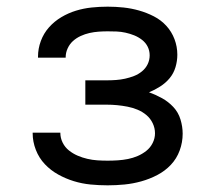

<svg xmlns="http://www.w3.org/2000/svg" viewBox="-20 -548 640 576"><path d="M303 8Q277 8 251.5 5.5Q226 3 201.5 -4.5Q177 -12 154.5 -24.5Q132 -37 114.5 -55.5Q97 -74 87.5 -98.5Q78 -123 78 -148Q78 -149 78 -149Q78 -149 78 -150H161Q161 -150 161 -150Q161 -150 161 -150Q161 -150 161 -150Q161 -150 161 -150Q161 -134 168 -120Q175 -106 187 -96.5Q199 -87 213 -81Q227 -75 242 -71.5Q257 -68 272 -67Q287 -66 303 -66Q318 -66 333.5 -67Q349 -68 364 -71Q379 -74 393 -80Q407 -86 419 -95.5Q431 -105 438 -119Q445 -133 445 -148Q445 -164 438 -178.5Q431 -193 419 -203Q407 -213 392.5 -219Q378 -225 362.5 -228Q347 -231 331.5 -232.5Q316 -234 300 -234H236V-307H300Q314 -307 328 -308Q342 -309 355.5 -312Q369 -315 382 -320Q395 -325 406 -334Q417 -343 423 -355.5Q429 -368 429 -382Q429 -396 423 -408Q417 -420 406 -428.5Q395 -437 382.5 -442Q370 -447 356.5 -450Q343 -453 329.5 -453.5Q316 -454 303 -454Q289 -454 275.5 -453Q262 -452 248.5 -449Q235 -446 222 -440Q209 -434 199 -425Q189 -416 183 -403Q177 -390 177 -376Q177 -376 177 -375.5Q177 -375 177 -375H94Q94 -376 94 -376.5Q94 -377 94 -378Q94 -402 102.5 -425Q111 -448 127 -466Q143 -484 164 -496.5Q185 -509 208 -516Q231 -523 255 -525.5Q279 -528 303 -528Q327 -528 350.5 -525.5Q374 -523 397 -516.5Q420 -510 441.5 -499Q463 -488 479 -470.5Q495 -453 503.5 -430.5Q512 -408 512 -384Q512 -365 506.5 -346.5Q501 -328 489 -313.5Q477 -299 460.5 -288.5Q444 -278 427 -271Q447 -264 466 -253.5Q485 -243 500 -227Q515 -211 521.5 -189.5Q528 -168 528 -147Q528 -121 519 -96.5Q510 -72 492.5 -53.5Q475 -35 452 -23Q429 -11 404 -4Q379 3 353.5 5.5Q328 8 303 8Z"/></svg>

Font: Iosevka SS04 Extended
Style: Regular
Weight: 400
Width: 7
Monospace: yes
Designer: Belleve Invis
Foundry: Belleve Invis
Version: Version 19.0.0; ttfautohint (v1.8.4)